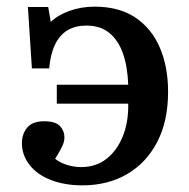

<svg xmlns="http://www.w3.org/2000/svg" viewBox="-20 -544 568 578"><path d="M228 14Q175 14 133.5 -2Q92 -18 69 -47.5Q46 -77 46 -113Q46 -141 62 -160Q78 -179 113 -179Q147 -179 160.5 -164.5Q174 -150 174 -131Q174 -118 167.5 -104Q161 -90 146 -66Q161 -54 182 -47.5Q203 -41 224 -41Q268 -41 299.5 -65Q331 -89 349 -132Q367 -175 366 -232H151V-289H366Q364 -344 350 -383.5Q336 -423 309 -445Q282 -467 240 -467Q207 -467 183.5 -453Q160 -439 146 -410.5Q132 -382 128 -338H76L64 -523H125L133 -478Q153 -498 188.5 -511Q224 -524 265 -524Q338 -524 387 -491.5Q436 -459 461 -401Q486 -343 486 -268Q486 -179 453 -116Q420 -53 362 -19.5Q304 14 228 14Z"/></svg>

Font: Literata 18pt Medium
Style: Regular
Weight: 500
Designer: Latin by Veronika Burian and Jose Scaglione. Greek by Irene Vlachou. Cyrillic by Vera Evstafieva.
Foundry: TypeTogether
Version: Version 3.103;gftools[0.9.29]